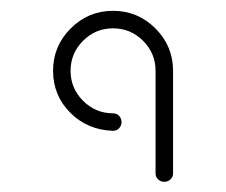

<svg xmlns="http://www.w3.org/2000/svg" viewBox="-20 -248 429 364"><path d="M291.5 96.7Q284.7 96.7 279.8 92Q274.9 87.4 274.9 80.6V-113.8Q274.9 -147 251.2 -170.7Q227.5 -194.3 194.3 -194.3Q161.1 -194.3 137.5 -170.7Q113.8 -147 113.8 -113.8Q113.8 -80.6 137.5 -56.9Q161.1 -33.2 194.3 -33.2Q201.2 -33.2 205.8 -28.3Q210.4 -23.4 210.4 -16.6Q210.4 -9.8 205.8 -4.9Q201.2 0 194.3 0Q146 -1.5 113.3 -34.2Q80.6 -66.9 80.6 -113.8Q80.6 -160.6 114 -194.1Q147.5 -227.5 194.3 -227.5Q241.2 -227.5 274.7 -194.1Q308.1 -160.6 308.1 -113.8V80.6Q308.1 87.4 303.2 92Q298.3 96.7 291.5 96.7Z"/></svg>

Font: Neon Sans
Style: Regular
Weight: 400
Designer: GGBot
Version: 0.80